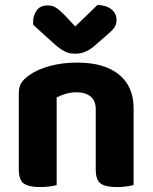

<svg xmlns="http://www.w3.org/2000/svg" viewBox="-20 -749 617 776"><path d="M367 -307Q367 -342 346 -359Q325 -376 290 -376Q266 -376 246 -370Q226 -364 209 -355V-1Q199 2 181 4.5Q163 7 141 7Q96 7 76 -7.5Q56 -22 56 -64V-373Q56 -399 67 -415Q78 -431 98 -445Q130 -468 180.5 -482Q231 -496 292 -496Q401 -496 460.5 -448Q520 -400 520 -311V-1Q509 2 491 4.5Q473 7 451 7Q406 7 386.5 -7.5Q367 -22 367 -64ZM284 -642 374 -729Q409 -728 430 -711.5Q451 -695 451 -669Q451 -649 440.5 -635.5Q430 -622 407 -603L359 -561Q324 -532 286 -532Q274 -532 264 -533.5Q254 -535 243 -540.5Q232 -546 219.5 -555Q207 -564 191 -579L115 -648Q114 -650 114 -654Q114 -658 114 -662Q114 -686 128 -706.5Q142 -727 172 -727Q181 -727 188.5 -725.5Q196 -724 204.5 -719Q213 -714 222.5 -705.5Q232 -697 245 -684Z"/></svg>

Font: Baloo Chettan 2
Style: Bold
Weight: 700
Designer: Maithili Shingre, Unnati Kotecha and Ek Type
Foundry: Ek Type
Version: Version 1.640;hotconv 1.0.111;makeotfexe 2.5.65597; ttfautoh